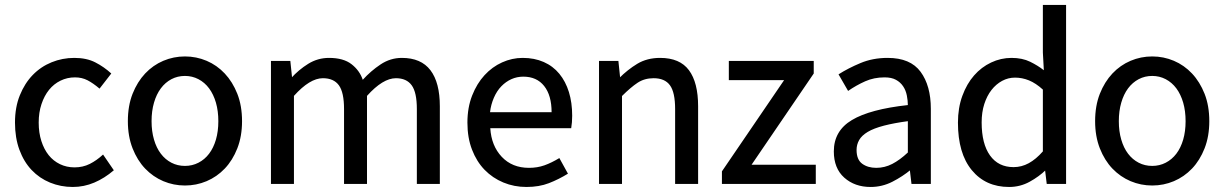

<svg xmlns="http://www.w3.org/2000/svg" viewBox="-20 -742 4942 775"><path d="M40.5 -247.1Q40.5 -309.1 60.1 -357.4Q79.6 -405.8 112.3 -439.5Q145 -473.1 188.5 -490.7Q231.9 -508.3 279.8 -508.3Q329.6 -508.3 364.7 -490.2Q399.9 -472.2 429.2 -445.3L381.8 -384.3Q356 -406.2 333.3 -418Q310.5 -429.7 282.7 -429.7Q251.5 -429.7 224.4 -416.5Q197.3 -403.3 178 -379.4Q158.7 -355.5 147.5 -321.8Q136.2 -288.1 136.2 -247.1Q136.2 -206.1 147 -172.6Q157.7 -139.2 176.5 -115.7Q195.3 -92.3 222.2 -79.3Q249 -66.4 280.8 -66.4Q314.5 -66.4 342.3 -80.3Q370.1 -94.2 396 -118.2L439.5 -54.7Q401.9 -22.5 360.4 -4.9Q318.8 12.7 273.9 12.7Q225.1 12.7 182.1 -4.9Q139.2 -22.5 107.7 -55.7Q76.2 -88.9 58.3 -137.5Q40.5 -186 40.5 -247.1Z M496.1 -252.9Q496.1 -314.9 515.1 -363.3Q534.2 -411.6 565.9 -445.3Q597.7 -479 639.2 -496.6Q680.7 -514.2 726.6 -514.2Q772.5 -514.2 814 -496.6Q855.5 -479 887.2 -445.3Q918.9 -411.6 938 -363.3Q957 -314.9 957 -252.9Q957 -191.9 938 -143.3Q918.9 -94.7 887.2 -61.5Q855.5 -28.3 814 -10.7Q772.5 6.8 726.6 6.8Q680.7 6.8 639.2 -10.7Q597.7 -28.3 565.9 -61.5Q534.2 -94.7 515.1 -143.3Q496.1 -191.9 496.1 -252.9ZM591.8 -252.9Q591.8 -211.9 601.6 -178.5Q611.3 -145 629.2 -121.6Q647 -98.1 671.9 -85.2Q696.8 -72.3 726.6 -72.3Q755.9 -72.3 781 -85.2Q806.2 -98.1 824 -121.6Q841.8 -145 851.6 -178.5Q861.3 -211.9 861.3 -252.9Q861.3 -293.9 851.6 -327.6Q841.8 -361.3 824 -385.3Q806.2 -409.2 781 -422.4Q755.9 -435.5 726.6 -435.5Q696.8 -435.5 671.9 -422.4Q647 -409.2 629.2 -385.3Q611.3 -361.3 601.6 -327.6Q591.8 -293.9 591.8 -252.9Z M1073.7 -496.1H1151.9L1159.2 -426.3H1154.8Q1185.5 -460.4 1224.1 -484.4Q1262.7 -508.3 1308.1 -508.3Q1366.2 -508.3 1398.9 -482.9Q1431.6 -457.5 1444.3 -419.9Q1476.6 -455.6 1516.1 -481.9Q1555.7 -508.3 1602.1 -508.3Q1679.7 -508.3 1717.5 -458.5Q1755.4 -408.7 1755.4 -313V0.5H1662.6V-301.8Q1662.6 -369.1 1641.8 -397.7Q1621.1 -426.3 1578.1 -426.3Q1525.4 -426.3 1461.4 -355V0.5H1368.7V-301.8Q1368.7 -369.1 1347.9 -397.7Q1327.1 -426.3 1283.2 -426.3Q1230.5 -426.3 1166.5 -355V0.5H1073.7Z M1866.7 -247.1Q1866.7 -307.6 1885.7 -356.2Q1904.8 -404.8 1935.8 -438.5Q1966.8 -472.2 2006.8 -490.2Q2046.9 -508.3 2089.8 -508.3Q2137.2 -508.3 2174.8 -491.7Q2212.4 -475.1 2237.8 -444.1Q2263.2 -413.1 2276.4 -370.4Q2289.6 -327.6 2289.6 -274.9Q2289.6 -247.6 2285.6 -224.6H1959Q1963.4 -153.3 2005.4 -108.9Q2047.4 -64.5 2115.2 -64.5Q2148.9 -64.5 2177.7 -74.7Q2206.5 -85 2237.8 -104L2272.5 -41Q2235.4 -18.1 2195.8 -2.7Q2156.2 12.7 2105 12.7Q2055.2 12.7 2011.7 -5.4Q1968.3 -23.4 1936 -56.6Q1903.8 -89.8 1885.3 -137.9Q1866.7 -186 1866.7 -247.1ZM2206.5 -289.1Q2206.5 -356.9 2176.5 -394.8Q2146.5 -432.6 2092.3 -432.6Q2066.9 -432.6 2044.4 -422.6Q2022 -412.6 2003.7 -393.8Q1985.4 -375 1973.4 -347.2Q1961.4 -319.3 1958 -289.1Z M2397.9 -496.1H2476.1L2483.4 -426.3H2479Q2512.7 -460.4 2552.2 -484.4Q2591.8 -508.3 2644.5 -508.3Q2724.1 -508.3 2761 -458.5Q2797.9 -408.7 2797.9 -313V0.5H2705.1V-301.8Q2705.1 -369.1 2684.3 -397.7Q2663.6 -426.3 2618.2 -426.3Q2581.5 -426.3 2553.7 -408Q2525.9 -389.6 2490.7 -354.5V0.5H2397.9Z M2894 -50.3 3145 -418.5H2921.9V-496.1H3264.6V-445.3L3013.7 -77.1H3272.9V0.5H2894Z M3345.7 -130.9Q3345.7 -213.9 3418.9 -257.6Q3492.2 -301.3 3644.5 -317.9Q3644.5 -335.4 3640.4 -356.7Q3636.2 -377.9 3625.2 -394Q3614.3 -410.2 3596.4 -419.9Q3578.6 -429.7 3550.3 -429.7Q3507.8 -429.7 3472.2 -413.8Q3436.5 -397.9 3403.3 -375L3364.7 -441.9Q3403.8 -466.8 3453.4 -487.5Q3502.9 -508.3 3563 -508.3Q3654.8 -508.3 3696 -452.1Q3737.3 -396 3737.3 -302.7V0.5H3659.2L3652.3 -57.6H3657.2Q3623 -29.3 3581.8 -8.3Q3540.5 12.7 3494.1 12.7Q3430.2 12.7 3387.9 -24.9Q3345.7 -62.5 3345.7 -130.9ZM3437.5 -136.7Q3437.5 -97.7 3460.2 -81.1Q3482.9 -64.5 3517.1 -64.5Q3550.8 -64.5 3581.5 -80.3Q3612.3 -96.2 3644.5 -126.5V-252.9Q3589.8 -245.6 3548.3 -234.9Q3506.8 -224.1 3482.4 -209.5Q3458 -194.8 3447.8 -176.5Q3437.5 -158.2 3437.5 -136.7Z M3846.7 -247.1Q3846.7 -306.6 3864.5 -355.2Q3882.3 -403.8 3911.9 -437.5Q3941.4 -471.2 3980.7 -489.7Q4020 -508.3 4063 -508.3Q4106.4 -508.3 4138.2 -492.7Q4169.9 -477.1 4193.4 -458.5L4189.5 -529.8V-722.2H4283.2V0.5H4205.1L4198.2 -56.6H4202.1Q4174.3 -29.3 4136 -8.3Q4097.7 12.7 4053.2 12.7Q3958.5 12.7 3902.6 -55.2Q3846.7 -123 3846.7 -247.1ZM3942.4 -248Q3942.4 -161.6 3976.1 -114.5Q4009.8 -67.4 4071.3 -67.4Q4103.5 -67.4 4132.6 -83.3Q4161.6 -99.1 4189.5 -130.9V-380.4Q4161.1 -406.2 4133.5 -417.5Q4106 -428.7 4077.1 -428.7Q4049.3 -428.7 4024.9 -415.5Q4000.5 -402.3 3982.2 -378.9Q3963.9 -355.5 3953.1 -322.3Q3942.4 -289.1 3942.4 -248Z M4400.4 -252.9Q4400.4 -314.9 4419.4 -363.3Q4438.5 -411.6 4470.2 -445.3Q4502 -479 4543.5 -496.6Q4585 -514.2 4630.9 -514.2Q4676.8 -514.2 4718.3 -496.6Q4759.8 -479 4791.5 -445.3Q4823.2 -411.6 4842.3 -363.3Q4861.3 -314.9 4861.3 -252.9Q4861.3 -191.9 4842.3 -143.3Q4823.2 -94.7 4791.5 -61.5Q4759.8 -28.3 4718.3 -10.7Q4676.8 6.8 4630.9 6.8Q4585 6.8 4543.5 -10.7Q4502 -28.3 4470.2 -61.5Q4438.5 -94.7 4419.4 -143.3Q4400.4 -191.9 4400.4 -252.9ZM4496.1 -252.9Q4496.1 -211.9 4505.9 -178.5Q4515.6 -145 4533.4 -121.6Q4551.3 -98.1 4576.2 -85.2Q4601.1 -72.3 4630.9 -72.3Q4660.2 -72.3 4685.3 -85.2Q4710.4 -98.1 4728.3 -121.6Q4746.1 -145 4755.9 -178.5Q4765.6 -211.9 4765.6 -252.9Q4765.6 -293.9 4755.9 -327.6Q4746.1 -361.3 4728.3 -385.3Q4710.4 -409.2 4685.3 -422.4Q4660.2 -435.5 4630.9 -435.5Q4601.1 -435.5 4576.2 -422.4Q4551.3 -409.2 4533.4 -385.3Q4515.6 -361.3 4505.9 -327.6Q4496.1 -293.9 4496.1 -252.9Z"/></svg>

Font: Pyidaungsu Numbers
Style: Regular
Weight: 400
Designer: Sun Tun
Foundry: MCF
Version: Version 1.083; ttfautohint (v1.8.2)